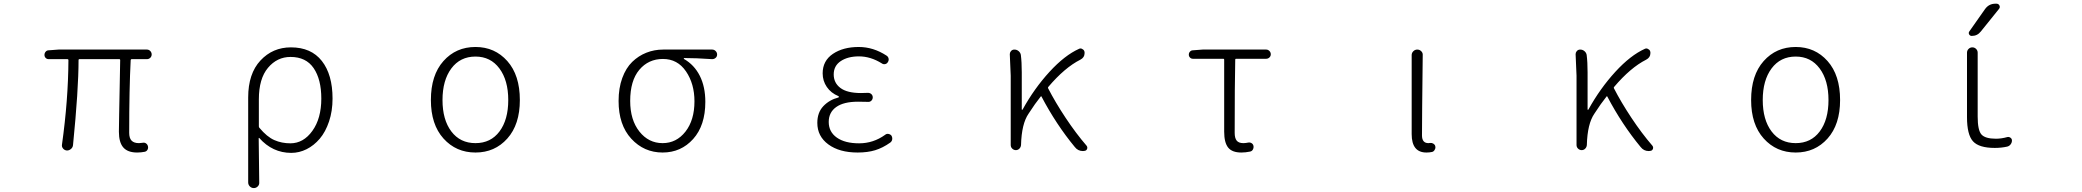

<svg xmlns="http://www.w3.org/2000/svg" viewBox="-20 -796 11040 1018"><path d="M707 12.7Q657.2 12.7 633.8 -14.2Q610.4 -41 610.4 -97.7Q610.4 -126 611.8 -190.9Q613.3 -255.9 614.7 -341.3Q616.2 -426.8 617.2 -477.5Q617.2 -482.4 613.3 -482.4H400.4Q396.5 -482.4 396.5 -477.5Q396.5 -321.3 367.2 -27.3Q366.2 -14.6 356.4 -6.3Q346.7 2 335 2Q322.3 1 314.5 -8.3Q306.6 -17.6 308.6 -29.3Q341.8 -266.6 342.8 -477.5Q342.8 -482.4 337.9 -482.4H238.3Q228.5 -482.4 222.2 -488.8Q215.8 -495.1 215.8 -504.9Q215.8 -514.6 222.2 -522Q228.5 -529.3 238.3 -529.3L290 -533.2H758.8Q769.5 -533.2 776.9 -525.4Q784.2 -517.6 784.2 -507.3Q784.2 -497.1 776.9 -489.7Q769.5 -482.4 758.8 -482.4H677.7Q673.8 -482.4 672.9 -477.5Q665 -324.2 665 -91.8Q665 -63.5 677.7 -50.3Q690.4 -37.1 716.8 -37.1Q723.6 -37.1 737.3 -39.1Q747.1 -41 754.9 -35.2Q762.7 -29.3 764.6 -19.5Q766.6 -9.8 761.7 -1.5Q756.8 6.8 747.1 8.8Q727.5 12.7 707 12.7Z M1295.9 170.9V-279.3Q1295.9 -405.3 1360.8 -475.1Q1425.8 -544.9 1522.5 -544.9Q1629.9 -544.9 1686.5 -472.7Q1743.2 -400.4 1743.2 -273.4Q1743.2 -207 1724.6 -151.9Q1706.1 -96.7 1675.3 -60.5Q1644.5 -24.4 1605.5 -4.9Q1566.4 14.6 1524.4 14.6Q1424.8 14.6 1354.5 -64.5Q1353.5 -65.4 1352.5 -64.9Q1351.6 -64.5 1351.6 -63.5Q1353.5 62.5 1354.5 170.9Q1355.5 183.6 1346.7 192.4Q1337.9 201.2 1325.7 201.2Q1313.5 201.2 1304.7 192.4Q1295.9 183.6 1295.9 170.9ZM1519.5 -36.1Q1588.9 -36.1 1636.2 -102.1Q1683.6 -168 1683.6 -273.4Q1683.6 -375 1643.1 -434.6Q1602.5 -494.1 1520.5 -494.1Q1449.2 -494.1 1400.9 -436.5Q1352.5 -378.9 1352.5 -269.5V-126Q1352.5 -121.1 1355.5 -118.2Q1395.5 -70.3 1434.6 -53.2Q1473.6 -36.1 1519.5 -36.1Z M2501 12.7Q2398.4 12.7 2331.5 -61.5Q2264.6 -135.7 2264.6 -265.6Q2264.6 -397.5 2331.1 -472.2Q2397.5 -546.9 2501 -546.9Q2603.5 -546.9 2669.9 -472.2Q2736.3 -397.5 2736.3 -265.6Q2736.3 -135.7 2669.9 -61.5Q2603.5 12.7 2501 12.7ZM2501 -37.1Q2582 -37.1 2628.4 -99.1Q2674.8 -161.1 2674.8 -265.6Q2674.8 -370.1 2627.9 -433.1Q2581.1 -496.1 2501 -496.1Q2419.9 -496.1 2373 -433.1Q2326.2 -370.1 2326.2 -265.6Q2326.2 -161.1 2373 -99.1Q2419.9 -37.1 2501 -37.1Z M3493.2 12.7Q3394.5 12.7 3327.1 -60.5Q3259.8 -133.8 3259.8 -260.7Q3259.8 -329.1 3279.3 -382.3Q3298.8 -435.5 3332 -467.8Q3365.2 -500 3407.2 -516.6Q3449.2 -533.2 3496.1 -533.2H3755.9Q3766.6 -533.2 3774.4 -525.4Q3782.2 -517.6 3782.2 -506.8Q3782.2 -496.1 3774.4 -489.3Q3766.6 -482.4 3755.9 -482.4Q3669.9 -488.3 3607.4 -488.3Q3605.5 -488.3 3605.5 -486.3Q3605.5 -484.4 3606.4 -483.4Q3661.1 -452.1 3690.4 -394Q3719.7 -335.9 3719.7 -255.9Q3719.7 -130.9 3655.3 -59.1Q3590.8 12.7 3493.2 12.7ZM3493.2 -37.1Q3566.4 -37.1 3614.3 -98.1Q3662.1 -159.2 3662.1 -258.8Q3662.1 -351.6 3617.2 -417.5Q3572.3 -483.4 3495.1 -483.4Q3418 -483.4 3369.6 -425.8Q3321.3 -368.2 3321.3 -260.7Q3321.3 -160.2 3370.1 -98.6Q3418.9 -37.1 3493.2 -37.1Z M4527.3 12.7Q4430.7 12.7 4372.1 -30.3Q4313.5 -73.2 4313.5 -144.5Q4313.5 -199.2 4345.2 -232.9Q4377 -266.6 4425.8 -279.3Q4427.7 -280.3 4427.7 -282.7Q4427.7 -285.2 4425.8 -286.1Q4385.7 -302.7 4363.8 -335Q4341.8 -367.2 4341.8 -407.2Q4341.8 -473.6 4396 -510.3Q4450.2 -546.9 4533.2 -546.9Q4610.4 -546.9 4680.7 -501Q4689.5 -495.1 4691.4 -485.4Q4693.4 -475.6 4687.5 -466.8Q4682.6 -458 4672.9 -456.1Q4663.1 -454.1 4655.3 -460Q4595.7 -497.1 4534.2 -497.1Q4475.6 -497.1 4438 -472.2Q4400.4 -447.3 4400.4 -401.4Q4400.4 -356.4 4436 -329.6Q4471.7 -302.7 4544.9 -302.7Q4568.4 -302.7 4582 -303.7Q4592.8 -303.7 4600.1 -296.9Q4607.4 -290 4607.4 -279.8Q4607.4 -269.5 4600.1 -262.2Q4592.8 -254.9 4582 -255.9Q4553.7 -256.8 4529.3 -256.8Q4453.1 -256.8 4413.6 -228.5Q4374 -200.2 4374 -149.4Q4374 -96.7 4417 -66.4Q4460 -36.1 4535.2 -36.1Q4610.4 -36.1 4672.9 -81.1Q4680.7 -87.9 4690.9 -85.9Q4701.2 -84 4707 -76.2Q4710.9 -69.3 4710.9 -61.5Q4710.9 -47.9 4700.2 -40Q4660.2 -11.7 4620.1 0.5Q4580.1 12.7 4527.3 12.7Z M5741.2 -23.4Q5745.1 -18.6 5745.1 -12.7Q5745.1 -9.8 5744.1 -6.8Q5740.2 2.9 5730.5 3.9Q5726.6 4.9 5721.7 4.9Q5695.3 4.9 5678.7 -16.6Q5580.1 -135.7 5502 -284.2Q5500 -288.1 5498 -284.2Q5468.8 -248 5433.6 -193.4Q5396.5 -139.6 5393.6 -27.3Q5392.6 -15.6 5384.8 -7.8Q5377 0 5366.2 0Q5355.5 0 5347.2 -7.8Q5338.9 -15.6 5338.9 -27.3V-394.5L5334 -508.8Q5334 -517.6 5339.8 -524.4Q5346.7 -533.2 5358.4 -533.2Q5371.1 -533.2 5380.9 -524.9Q5390.6 -516.6 5392.6 -504.9Q5397.5 -466.8 5397.5 -412.1V-215.8Q5397.5 -213.9 5399.4 -213.9Q5401.4 -213.9 5402.3 -215.8Q5463.9 -327.1 5544.4 -415Q5625 -502.9 5701.2 -537.1Q5705.1 -539.1 5709 -539.1Q5714.8 -539.1 5719.7 -535.2Q5729.5 -530.3 5730.5 -518.6Q5730.5 -516.6 5730.5 -513.7Q5730.5 -491.2 5708 -479.5Q5625 -437.5 5538.1 -335Q5535.2 -332 5537.1 -328.1Q5575.2 -253.9 5629.9 -171.4Q5684.6 -88.9 5741.2 -23.4Z M6561.5 12.7Q6512.7 12.7 6491.7 -13.7Q6470.7 -40 6470.7 -97.7V-479.5Q6470.7 -484.4 6466.8 -484.4H6304.7Q6295.9 -484.4 6289.6 -490.7Q6283.2 -497.1 6283.2 -506.3Q6283.2 -515.6 6289.6 -522.5Q6295.9 -529.3 6304.7 -529.3L6356.4 -533.2H6693.4Q6703.1 -533.2 6710.4 -525.9Q6717.8 -518.6 6717.8 -508.3Q6717.8 -498 6710.4 -491.2Q6703.1 -484.4 6693.4 -484.4H6533.2Q6529.3 -484.4 6529.3 -479.5Q6526.4 -347.7 6526.4 -91.8Q6526.4 -63.5 6537.1 -50.3Q6547.9 -37.1 6572.3 -37.1Q6584 -37.1 6597.7 -40Q6607.4 -42 6615.7 -37.1Q6624 -32.2 6626 -22.5Q6627.9 -12.7 6623 -3.4Q6618.2 5.9 6607.4 7.8Q6584 12.7 6561.5 12.7Z M7543 12.7Q7464.8 12.7 7464.8 -85V-503.9Q7464.8 -515.6 7473.6 -524.4Q7482.4 -533.2 7494.6 -533.2Q7506.8 -533.2 7515.6 -524.4Q7524.4 -515.6 7523.4 -503.9Q7519.5 -168 7519.5 -78.1Q7519.5 -37.1 7553.7 -37.1Q7557.6 -37.1 7562.5 -38.1Q7572.3 -39.1 7580.1 -34.2Q7587.9 -29.3 7589.8 -21.5Q7590.8 -17.6 7590.8 -14.6Q7590.8 -7.8 7586.9 -2Q7582 7.8 7572.3 9.8Q7558.6 12.7 7543 12.7Z M8741.2 -23.4Q8745.1 -18.6 8745.1 -12.7Q8745.1 -9.8 8744.1 -6.8Q8740.2 2.9 8730.5 3.9Q8726.6 4.9 8721.7 4.9Q8695.3 4.9 8678.7 -16.6Q8580.1 -135.7 8502 -284.2Q8500 -288.1 8498 -284.2Q8468.8 -248 8433.6 -193.4Q8396.5 -139.6 8393.6 -27.3Q8392.6 -15.6 8384.8 -7.8Q8377 0 8366.2 0Q8355.5 0 8347.2 -7.8Q8338.9 -15.6 8338.9 -27.3V-394.5L8334 -508.8Q8334 -517.6 8339.8 -524.4Q8346.7 -533.2 8358.4 -533.2Q8371.1 -533.2 8380.9 -524.9Q8390.6 -516.6 8392.6 -504.9Q8397.5 -466.8 8397.5 -412.1V-215.8Q8397.5 -213.9 8399.4 -213.9Q8401.4 -213.9 8402.3 -215.8Q8463.9 -327.1 8544.4 -415Q8625 -502.9 8701.2 -537.1Q8705.1 -539.1 8709 -539.1Q8714.8 -539.1 8719.7 -535.2Q8729.5 -530.3 8730.5 -518.6Q8730.5 -516.6 8730.5 -513.7Q8730.5 -491.2 8708 -479.5Q8625 -437.5 8538.1 -335Q8535.2 -332 8537.1 -328.1Q8575.2 -253.9 8629.9 -171.4Q8684.6 -88.9 8741.2 -23.4Z M9501 12.7Q9398.4 12.7 9331.5 -61.5Q9264.6 -135.7 9264.6 -265.6Q9264.6 -397.5 9331.1 -472.2Q9397.5 -546.9 9501 -546.9Q9603.5 -546.9 9669.9 -472.2Q9736.3 -397.5 9736.3 -265.6Q9736.3 -135.7 9669.9 -61.5Q9603.5 12.7 9501 12.7ZM9501 -37.1Q9582 -37.1 9628.4 -99.1Q9674.8 -161.1 9674.8 -265.6Q9674.8 -370.1 9627.9 -433.1Q9581.1 -496.1 9501 -496.1Q9419.9 -496.1 9373 -433.1Q9326.2 -370.1 9326.2 -265.6Q9326.2 -161.1 9373 -99.1Q9419.9 -37.1 9501 -37.1Z M10504.9 -748Q10525.4 -776.4 10559.6 -776.4H10565.4Q10576.2 -776.4 10581.1 -767.1Q10585.9 -757.8 10579.1 -749L10482.4 -628.9Q10463.9 -605.5 10434.6 -605.5Q10424.8 -605.5 10420.4 -613.8Q10416 -622.1 10421.9 -629.9ZM10465.8 -177.7Q10465.8 -105.5 10485.8 -83Q10505.9 -60.5 10562.5 -60.5Q10591.8 -60.5 10623 -69.3Q10631.8 -71.3 10639.6 -65.9Q10647.5 -60.5 10647.5 -50.8Q10647.5 -40 10640.6 -30.8Q10633.8 -21.5 10622.1 -18.6Q10590.8 -11.7 10556.6 -11.7Q10472.7 -11.7 10440.9 -46.9Q10409.2 -82 10409.2 -174.8V-516.6Q10409.2 -528.3 10417.5 -536.6Q10425.8 -544.9 10437.5 -544.9Q10449.2 -544.9 10457.5 -536.6Q10465.8 -528.3 10465.8 -516.6Z"/></svg>

Font: Gen Jyuu Gothic L Monospace Light
Style: Regular
Weight: 300
Designer: [Source Han Sans]
Ryoko NISHIZUKA  (kana & ideographs); Paul D. Hunt (Latin, Greek & Cyrillic); Wenlong ZHANG  (bopomofo
Version: Version 1.002.20150607